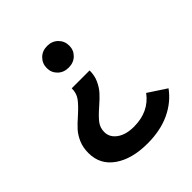

<svg xmlns="http://www.w3.org/2000/svg" viewBox="-192 -671 965 965"><g transform="rotate(-45 290.5 -188.0)"><path d="M215 -462Q215 -495 237.5 -517.5Q260 -540 295 -540Q330 -540 352.5 -517.5Q375 -495 375 -462Q375 -430 352.5 -408Q330 -386 295 -386Q260 -386 237.5 -408Q215 -430 215 -462ZM61 -12Q61 -52 74.5 -83Q88 -114 107 -135Q126 -156 157 -183Q196 -218 214 -242.5Q232 -267 232 -302H359Q359 -265 345.5 -236Q332 -207 313.5 -186.5Q295 -166 264 -139Q227 -107 209.5 -84Q192 -61 192 -31Q192 7 226 31.5Q260 56 317 56Q423 56 480 -21L576 42Q534 100 465.5 132Q397 164 306 164Q195 164 128 117Q61 70 61 -12Z"/></g></svg>

Font: Montserrat Alternates SemiBold
Style: Regular
Weight: 600
Designer: Julieta Ulanovsky
Foundry: Julieta Ulanovsky
Version: Version 7.200